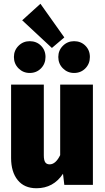

<svg xmlns="http://www.w3.org/2000/svg" viewBox="-20 -983 557 1021"><path d="M474 0H322L315 -59Q264 18 174 18Q109 18 74 -25.5Q39 -69 39 -143V-533H213V-157Q213 -131 220.5 -120Q228 -109 244 -109Q276 -109 300 -158V-533H474ZM195 -963 322 -784 256 -728 98 -875ZM222 -680Q222 -644 198 -619.5Q174 -595 138 -595Q103 -595 78.5 -619.5Q54 -644 54 -680Q54 -715 78.5 -739.5Q103 -764 138 -764Q174 -764 198 -740Q222 -716 222 -680ZM458 -680Q458 -644 434 -619.5Q410 -595 374 -595Q339 -595 314.5 -619.5Q290 -644 290 -680Q290 -715 314.5 -739.5Q339 -764 374 -764Q410 -764 434 -740Q458 -716 458 -680Z"/></svg>

Font: Fira Sans Condensed ExtraBold
Style: Regular
Weight: 800
Width: 3
Designer: Carrois Corporate & Edenspiekermann AG
Foundry: Carrois Corporate GbR & Edenspiekermann AG
Version: Version 4.203